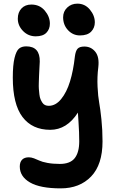

<svg xmlns="http://www.w3.org/2000/svg" viewBox="-20 -807 639 1047"><path d="M416 -613.8Q377.9 -613.8 351.1 -642.3Q324.2 -670.9 324.2 -712.9Q324.2 -744.6 346.7 -765.9Q369.1 -787.1 401.9 -787.1Q443.4 -787.1 470.2 -754.6Q497.1 -722.2 497.1 -685.1Q497.1 -655.3 477.1 -634.5Q457 -613.8 416 -613.8ZM174.8 -608.9Q134.3 -608.9 105.7 -637.9Q77.1 -667 77.1 -705.1Q77.1 -739.7 97.2 -761Q117.2 -782.2 150.9 -782.2Q196.3 -782.2 224.1 -749.3Q252 -716.3 252 -678.2Q252 -647.9 232.9 -628.4Q213.9 -608.9 174.8 -608.9ZM311 220.2Q199.2 220.2 143.6 188Q87.9 155.8 87.9 101.1Q87.9 76.7 100.6 63.7Q113.3 50.8 137.2 50.8Q149.9 50.8 165.3 56.4Q180.7 62 194.8 68.8Q209 75.7 238.5 81.3Q268.1 86.9 306.2 86.9Q362.8 86.9 387.5 55.4Q412.1 23.9 412.1 -36.1Q412.1 -62 411.1 -86.4Q410.2 -110.8 408 -143.6Q405.8 -176.3 404.8 -192.9Q344.7 -99.1 253.9 -99.1Q155.8 -99.1 102.8 -168.9Q49.8 -238.8 49.8 -383.8Q49.8 -452.6 59.3 -491.2Q68.8 -529.8 83.7 -542Q98.6 -554.2 123 -554.2Q198.2 -554.2 196.8 -471.2Q196.3 -457 194.8 -432.4Q193.4 -407.7 192.9 -393.1Q192.4 -378.4 191.7 -356.9Q190.9 -335.4 191.9 -322Q192.9 -308.6 194.8 -292.2Q196.8 -275.9 200.9 -266.1Q205.1 -256.3 210.9 -247.3Q216.8 -238.3 225.6 -234.1Q234.4 -230 246.1 -230Q283.7 -230 313.7 -267.1Q343.8 -304.2 361.8 -363Q379.9 -421.9 388.2 -498Q392.1 -529.3 403.1 -541.3Q414.1 -553.2 439.9 -553.2Q476.6 -553.2 499.5 -524.9Q522.5 -496.6 516.1 -440.9Q509.3 -387.7 512 -334Q514.6 -280.3 520.8 -247.6Q526.9 -214.8 533 -156.7Q539.1 -98.6 539.1 -36.1Q539.1 90.8 476.8 155.5Q414.6 220.2 311 220.2Z"/></svg>

Font: Shantell Sans Bouncy
Style: Regular
Weight: 600
Designer: Stephen Nixon, Anya Danilova, Shantell Martin
Foundry: Arrow Type
Version: Version 1.006;[9816181b4]